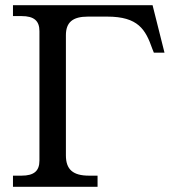

<svg xmlns="http://www.w3.org/2000/svg" viewBox="-20 -720 668 740"><path d="M234 -121V-584C234 -634 260 -656 319 -656H393C513 -656 541 -606 567 -532L573 -517H614L568 -700H30V-658H63C111 -658 132 -640 132 -600V-101C132 -61 111 -43 63 -43H30V0H356V-43H323C261 -43 234 -67 234 -121Z"/></svg>

Font: LT Superior Serif Medium
Style: Regular
Weight: 500
Designer: Daniel Lyons
Foundry: LyonsType
Version: Version 2.120;FEAKit 1.0